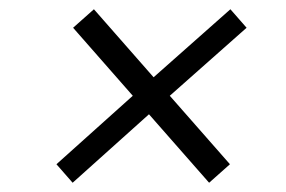

<svg xmlns="http://www.w3.org/2000/svg" viewBox="-20 -513 619 415"><path d="M138 -453 183 -493 312 -346 478 -493 513 -453 347 -306 477 -158 432 -118 302 -266 137 -118 102 -158 267 -306Z"/></svg>

Font: Haskoy Light
Style: Italic
Weight: 300
Designer: Ertekin Erdin
Foundry: Ertekin Erdin
Version: Version 2.000; ttfautohint (v1.8.4.7-5d5b)